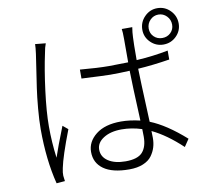

<svg xmlns="http://www.w3.org/2000/svg" viewBox="-91 -933 1181 1072"><g transform="rotate(-10 500.0 -397.5)"><path d="M161.1 -751 220.7 -745.1Q211.9 -722.7 207 -692.4Q187.5 -603.5 172.4 -485.4Q157.2 -367.2 157.2 -284.2Q157.2 -194.3 168.9 -105.5Q187.5 -162.1 232.4 -275.4L261.7 -251Q206.1 -106.4 193.4 -43Q187.5 -16.6 188.5 0Q189.5 3.9 190.4 15.6Q191.4 27.3 192.4 31.2L144.5 35.2Q109.4 -103.5 109.4 -277.3Q109.4 -327.1 115.2 -393.6Q121.1 -460 127.9 -506.8Q134.8 -553.7 144.5 -617.7Q154.3 -681.6 156.2 -696.3Q161.1 -732.4 161.1 -751ZM668.9 -136.7Q668.9 -163.1 668 -179.7Q610.4 -198.2 553.7 -198.2Q491.2 -198.2 451.2 -172.9Q411.1 -147.5 411.1 -108.4Q411.1 -67.4 447.8 -43Q484.4 -18.6 545.9 -18.6Q614.3 -18.6 641.6 -48.8Q668.9 -79.1 668.9 -136.7ZM883.8 -586.9V-536.1Q784.2 -520.5 704.1 -515.6Q704.1 -483.4 715.8 -212.9Q806.6 -176.8 913.1 -82L884.8 -40Q798.8 -121.1 716.8 -160.2Q717.8 -146.5 717.8 -121.1Q717.8 -92.8 710.4 -68.4Q703.1 -43.9 686.5 -21Q669.9 2 637.2 15.6Q604.5 29.3 558.6 29.3Q462.9 29.3 413.6 -5.9Q364.3 -41 364.3 -103.5Q364.3 -161.1 415.5 -201.7Q466.8 -242.2 557.6 -242.2Q607.4 -242.2 666 -228.5Q656.2 -445.3 655.3 -512.7Q599.6 -509.8 544.9 -509.8Q517.6 -509.8 382.8 -516.6V-567.4Q483.4 -558.6 546.9 -558.6Q583 -558.6 655.3 -560.5V-692.4Q655.3 -734.4 652.3 -750H711.9Q707 -720.7 706.1 -693.4Q704.1 -662.1 704.1 -564.5Q800.8 -570.3 883.8 -586.9ZM933.6 -725.6Q933.6 -753.9 914.1 -773.9Q894.5 -793.9 867.2 -793.9Q839.8 -793.9 820.3 -773.9Q800.8 -753.9 800.8 -725.6Q800.8 -698.2 819.8 -679.7Q838.9 -661.1 867.2 -661.1Q895.5 -661.1 914.6 -679.7Q933.6 -698.2 933.6 -725.6ZM867.2 -830.1Q910.2 -830.1 940.4 -799.3Q970.7 -768.6 970.7 -725.6Q970.7 -683.6 940.4 -653.8Q910.2 -624 867.2 -624Q825.2 -624 794.9 -653.8Q764.6 -683.6 764.6 -725.6Q764.6 -768.6 794.9 -799.3Q825.2 -830.1 867.2 -830.1Z"/></g></svg>

Font: Gen Shin Gothic Monospace Light
Style: Regular
Weight: 300
Designer: [Source Han Sans]
Ryoko NISHIZUKA  (kana & ideographs); Paul D. Hunt (Latin, Greek & Cyrillic); Wenlong ZHANG  (bopomofo
Version: Version 1.002.20150607